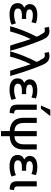

<svg xmlns="http://www.w3.org/2000/svg" viewBox="1398 -2239 1034 3870"><g transform="rotate(90 1915.0 -304.0)"><path d="M278 -71C357 -71 427 -96 450 -109L478 -21C452 -6 373 21 272 21C142 21 43 -26 43 -141C43 -212 78 -253 136 -276C104 -291 77 -317 67 -354C63 -368 62 -382 63 -397C70 -492 151 -539 284 -539C359 -539 424 -522 449 -510L428 -421C403 -432 358 -448 293 -449C278 -449 263 -449 249 -447C205 -440 169 -423 169 -381C169 -320 248 -314 288 -314H361V-228H284C234 -228 151 -219 151 -146C151 -95 198 -71 278 -71Z M767 -406C692 -256 642 -102 615 8H508C550 -150 634 -365 720 -526C705 -563 695 -590 678 -605C645 -675 633 -692 582 -691C565 -690 551 -686 540 -682L522 -771C540 -777 570 -784 605 -784C701 -784 747 -724 781 -645C879 -411 953 -176 1004 8H900C858 -105 816 -273 767 -406Z M1274 -406C1199 -256 1149 -102 1122 8H1015C1057 -150 1141 -365 1227 -526C1212 -563 1202 -590 1185 -605C1152 -675 1140 -692 1089 -691C1072 -690 1058 -686 1047 -682L1029 -771C1047 -777 1077 -784 1112 -784C1208 -784 1254 -724 1288 -645C1386 -411 1460 -176 1511 8H1407C1365 -105 1323 -273 1274 -406Z M1794 -71C1873 -71 1943 -96 1966 -109L1994 -21C1968 -6 1889 21 1788 21C1658 21 1559 -26 1559 -141C1559 -212 1594 -253 1652 -276C1620 -291 1593 -317 1583 -354C1579 -368 1578 -382 1579 -397C1586 -492 1667 -539 1800 -539C1875 -539 1940 -522 1965 -510L1944 -421C1919 -432 1874 -448 1809 -449C1794 -449 1779 -449 1765 -447C1721 -440 1685 -423 1685 -381C1685 -320 1764 -314 1804 -314H1877V-228H1800C1750 -228 1667 -219 1667 -146C1667 -95 1714 -71 1794 -71Z M2269 -69 2255 18C2134 16 2089 -24 2089 -134V-528H2193V-140C2193 -86 2213 -76 2269 -69ZM2171 -612H2106L2191 -801H2321Z M2725 193H2622V17C2434 9 2354 -98 2354 -259V-528H2458V-273C2458 -137 2519 -83 2622 -79V-528H2725V-79C2828 -83 2889 -137 2889 -273V-528H2993V-259C2993 -98 2913 9 2725 17Z M3338 -71C3417 -71 3487 -96 3510 -109L3538 -21C3512 -6 3433 21 3332 21C3202 21 3103 -26 3103 -141C3103 -212 3138 -253 3196 -276C3164 -291 3137 -317 3127 -354C3123 -368 3122 -382 3123 -397C3130 -492 3211 -539 3344 -539C3419 -539 3484 -522 3509 -510L3488 -421C3463 -432 3418 -448 3353 -449C3338 -449 3323 -449 3309 -447C3265 -440 3229 -423 3229 -381C3229 -320 3308 -314 3348 -314H3421V-228H3344C3294 -228 3211 -219 3211 -146C3211 -95 3258 -71 3338 -71Z M3813 -69 3799 18C3678 16 3633 -24 3633 -134V-528H3737V-140C3737 -86 3757 -76 3813 -69Z"/></g></svg>

Font: Repo Medium
Style: Regular
Weight: 500
Designer: Stefan Peev
Foundry: Context Ltd
Version: Version 1.502